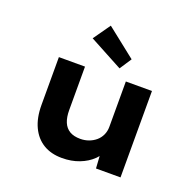

<svg xmlns="http://www.w3.org/2000/svg" viewBox="-139 -951 1131 1108"><g transform="rotate(20 426.5 -397.0)"><path d="M352.6 10.6Q285.7 10.6 237.9 -18.4Q190.1 -47.3 163.9 -102.9Q137.7 -158.4 137.7 -237.3V-530.7H298.1V-264Q298.1 -219.8 310.6 -189.9Q323.1 -160 348.8 -144.7Q374.6 -129.5 414.6 -129.5Q441.6 -129.5 466 -138.4Q490.4 -147.3 509 -163.2Q527.6 -179 538.3 -202.1Q548.9 -225.2 548.9 -252.6V-530.7H709.3V0H558.7L551.8 -108.9L581.3 -120.9Q568.8 -87.3 537.4 -56.8Q506 -26.3 458.5 -7.9Q411 10.6 352.6 10.6ZM488.7 -589.4 283.7 -699.4 357.3 -803.8 536.5 -662.2Z"/></g></svg>

Font: Lexend Giga
Style: Regular
Weight: 400
Designer: Bonnie Shaver-Troup, Thomas Jockin
Foundry: Lexend
Version: Version 1.007